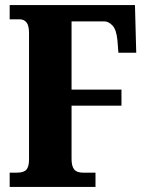

<svg xmlns="http://www.w3.org/2000/svg" viewBox="-20 -734 578 754"><path d="M18 0V-56H47Q73 -56 83.5 -67.5Q94 -79 94 -108V-604Q94 -634 84 -646Q74 -658 59 -658H18V-714H510L515 -527H445L441 -577Q437 -618 421.5 -634Q406 -650 390 -650H261V-382H457V-319H261V-110Q261 -82 271 -69Q281 -56 306 -56H355V0Z"/></svg>

Font: Noto Serif Bengali ExtraCondensed Black
Style: Regular
Weight: 900
Width: 2
Designer: Juan Bruce, Universal Thirst, Indian Type Foundry and the Monotype Design Team.
Foundry: Monotype Imaging Inc.
Version: Version 2.003; ttfautohint (v1.8.4.7-5d5b)